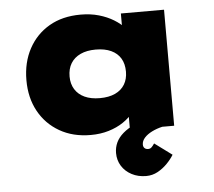

<svg xmlns="http://www.w3.org/2000/svg" viewBox="-53 -604 983 882"><g transform="rotate(-5 438.0 -163.5)"><path d="M349 9Q267 9 205.5 -26.5Q144 -62 110 -124Q76 -186 76 -267Q76 -349 110 -412Q144 -475 205 -510.5Q266 -546 350 -546Q396 -546 434 -535Q472 -524 501.5 -506Q531 -488 551.5 -465.5Q572 -443 580 -422L535 -417V-535H734V0H530V-142L573 -130Q567 -103 547.5 -78Q528 -53 499 -33.5Q470 -14 432 -2.5Q394 9 349 9ZM405 -156Q447 -156 476 -169.5Q505 -183 520 -208Q535 -233 535 -267Q535 -303 520 -328Q505 -353 476 -366.5Q447 -380 405 -380Q364 -380 335 -366.5Q306 -353 290.5 -328Q275 -303 275 -267Q275 -233 290.5 -208Q306 -183 335 -169.5Q364 -156 405 -156ZM586 219Q549 219 519.5 203.5Q490 188 473.5 161.5Q457 135 457 102Q457 76 467.5 53.5Q478 31 500 12Q522 -7 555.5 -22.5Q589 -38 635 -50L679 0Q653 6 631 17Q609 28 596 42.5Q583 57 583 74Q583 84 589 90Q595 96 606 96Q615 96 621 90.5Q627 85 635 73L715 132Q703 152 683.5 172Q664 192 639.5 205.5Q615 219 586 219Z"/></g></svg>

Font: Lexend Giga Black
Style: Regular
Weight: 900
Designer: Bonnie Shaver-Troup, Thomas Jockin
Foundry: Lexend
Version: Version 1.007